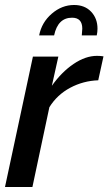

<svg xmlns="http://www.w3.org/2000/svg" viewBox="-20 -750 435 770"><path d="M277 -730Q320 -730 345.5 -703Q371 -676 371 -635Q371 -622 368 -608H308Q310 -628 310 -635Q310 -679 269 -679Q212 -679 197 -608H137Q147 -660 187.5 -695Q228 -730 277 -730ZM112 -523H214L188 -406Q227 -461 275 -493.5Q323 -526 369 -526Q383 -526 395 -524L374 -428Q314 -426 261.5 -398Q209 -370 178 -320L110 0H0Z"/></svg>

Font: Raleway-v4020 SemiBold
Style: Italic
Weight: 600
Italic angle: -12°
Designer: Matt McInerney, Pablo Impallari, Rodrigo Fuenzalida
Foundry: Matt McInerney, Pablo Impallari, Rodrigo Fuenzalida
Version: Version 4.020;PS 004.020;hotconv 1.0.88;makeotf.lib2.5.64775